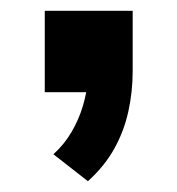

<svg xmlns="http://www.w3.org/2000/svg" viewBox="-20 -171 329 356"><path d="M143 165 79 115Q99 97 112.5 74Q126 51 133.5 26Q141 1 143 -23L170 0H63V-151H226V-39Q226 -1 218 35.5Q210 72 192 104.5Q174 137 143 165Z"/></svg>

Font: Nunito Sans 7pt
Style: Bold
Weight: 700
Designer: Vernon Adams
Foundry: Vernon Adams
Version: Version 3.101;gftools[0.9.27]